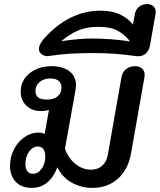

<svg xmlns="http://www.w3.org/2000/svg" viewBox="-20 -907 780 937"><path d="M29 -98Q29 -141 48 -178Q67 -215 99 -237.5Q131 -260 167 -260Q187 -260 198 -253L219 -371Q204 -365 180 -365Q136 -365 108.5 -391.5Q81 -418 81 -460Q81 -514 124 -549Q167 -584 232 -584Q287 -584 319 -559Q351 -534 351 -491Q351 -484 349 -470L297 -181Q314 -134 348.5 -106.5Q383 -79 424 -79Q457 -79 478.5 -98Q500 -117 506 -151L573 -531Q577 -555 595 -569.5Q613 -584 639 -584Q661 -584 673.5 -572.5Q686 -561 686 -542Q686 -535 685 -531L619 -156Q605 -79 555 -34.5Q505 10 431 10Q374 10 328 -17Q282 -44 260 -91Q242 -42 210 -16Q178 10 135 10Q86 10 57.5 -19Q29 -48 29 -98ZM280 -480Q280 -501 266 -512.5Q252 -524 227 -524Q194 -524 173.5 -507Q153 -490 153 -462Q153 -421 208 -421Q242 -421 261 -436.5Q280 -452 280 -480ZM201 -144Q201 -167 191.5 -179.5Q182 -192 165 -192Q140 -192 122 -167Q104 -142 104 -107Q104 -84 113.5 -71.5Q123 -59 141 -59Q166 -59 183.5 -84Q201 -109 201 -144Z M211 -633Q195 -633 182.5 -643Q170 -653 170 -667Q170 -679 177 -693Q184 -707 196 -720Q318 -855 472 -855Q574 -855 629 -787L638 -838Q642 -860 658 -873.5Q674 -887 697 -887Q717 -887 728.5 -876.5Q740 -866 740 -848Q740 -842 739 -838L712 -686Q707 -659 690 -644.5Q673 -630 646 -633Q587 -641 540.5 -644.5Q494 -648 436 -648Q371 -648 322.5 -645Q274 -642 220 -634Q217 -633 211 -633ZM428 -719Q521 -719 615 -705Q586 -741 551.5 -758.5Q517 -776 458 -776Q403 -776 361.5 -758.5Q320 -741 279 -706Q368 -719 428 -719Z"/></svg>

Font: Kodchasan SemiBold
Style: Italic
Weight: 600
Italic angle: -10°
Version: Version 1.000; ttfautohint (v1.6)